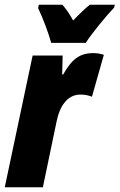

<svg xmlns="http://www.w3.org/2000/svg" viewBox="-32 -786 502 806"><path d="M183 -606H328C351 -643 415 -721 447 -754L450 -766H345C327 -752 304 -730 275 -700C260 -728 244 -750 230 -766H131L128 -752C149 -708 171 -649 183 -606ZM-12 0H148L206 -278C218 -338 250 -389 305 -389C323 -389 339 -386 354 -380L404 -556C384 -562 372 -563 359 -563C302 -563 269 -537 233 -473H229L231 -553H105Z"/></svg>

Font: Noto Sans ExtraCondensed Black
Style: Italic
Weight: 900
Width: 2
Italic angle: -12°
Designer: Monotype Design Team
Foundry: Monotype Imaging Inc.
Version: Version 2.013